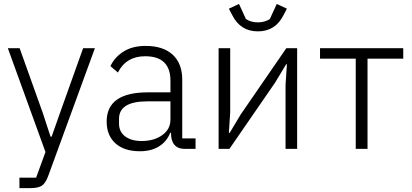

<svg xmlns="http://www.w3.org/2000/svg" viewBox="-20 -759 2101 979"><path d="M79.1 200.2V147H164.1L211.9 16.1L20 -513.2H80.1L198.2 -183.1L237.8 -62H243.2L285.2 -181.2L403.8 -513.2H463.9L225.1 140.1Q211.9 175.3 193.6 187.7Q175.3 200.2 133.8 200.2Z M693.4 12.2Q613.3 12.2 568.6 -28.1Q523.9 -68.4 523.9 -139.2Q523.9 -288.1 733.9 -288.1H849.1V-347.2Q849.1 -472.2 720.2 -472.2Q623.5 -472.2 581.1 -389.2L543 -421.9Q565.4 -468.3 610.6 -496.6Q655.8 -524.9 722.2 -524.9Q812 -524.9 860.6 -480Q909.2 -435.1 909.2 -353V-53.2H977.1V0H920.9Q861.3 0 853 -62L852.1 -82H848.1Q830.6 -37.6 791 -12.7Q751.5 12.2 693.4 12.2ZM702.1 -40Q765.6 -40 807.4 -70.1Q849.1 -100.1 849.1 -148.9V-242.2H731Q586.9 -242.2 586.9 -152.8V-128.9Q586.9 -86.9 618.2 -63.5Q649.4 -40 702.1 -40Z M1164.1 -682.1 1147 -714.8 1198.7 -738.8 1233.9 -662.1Q1259.3 -645 1294.9 -645Q1330.6 -645 1356 -662.1L1391.1 -738.8L1442.9 -714.8L1425.8 -682.1Q1384.3 -599.1 1294.9 -599.1Q1205.6 -599.1 1164.1 -682.1ZM1094.7 0V-513.2H1153.8V-187L1147 -81.1H1150.9L1207 -174.8L1439.9 -513.2H1495.1V0H1436V-326.2L1442.9 -431.2H1439L1382.8 -337.9L1149.9 0Z M1793.9 0V-460H1611.8V-513.2H2036.1V-460H1854V0Z"/></svg>

Font: Anuphan Light
Style: Regular
Weight: 300
Designer: Mike Abbink, Paul van der Laan, Pieter van Rosmalen, Mint Tantisuwanna
Foundry: Bold Monday; Cadson Demak
Version: Version 3.002;hotconv 1.0.109;makeotfexe 2.5.65596